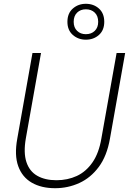

<svg xmlns="http://www.w3.org/2000/svg" viewBox="-20 -979 679 1011"><path d="M270 12Q198 12 147.5 -17Q97 -46 76 -104Q55 -162 71 -249L151 -700H196L116 -250Q103 -175 119 -126Q135 -77 176 -53.5Q217 -30 277 -30Q336 -30 384.5 -52.5Q433 -75 467 -124Q501 -173 514 -251L594 -700H639L559 -249Q543 -158 500.5 -100.5Q458 -43 398 -15.5Q338 12 270 12ZM432 -770Q392 -770 363.5 -795Q335 -820 335 -864Q335 -909 363.5 -934Q392 -959 432 -959Q473 -959 501 -934Q529 -909 529 -864Q529 -820 501 -795Q473 -770 432 -770ZM432 -799Q461 -799 479 -816.5Q497 -834 497 -864Q497 -895 479 -912.5Q461 -930 432 -930Q404 -930 386 -912.5Q368 -895 368 -864Q368 -834 386 -816.5Q404 -799 432 -799Z"/></svg>

Font: DM Sans ExtraLight
Style: Italic
Weight: 250
Italic angle: -10°
Designer: Colophon Foundry, Jonny Pinhorn
Foundry: Colophon Foundry
Version: Version 4.004;gftools[0.9.30]